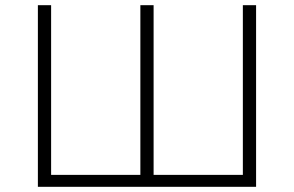

<svg xmlns="http://www.w3.org/2000/svg" viewBox="-20 -720 1133 740"><path d="M126 0V-700H177V-46H521V-700H572V-46H916V-700H967V0Z"/></svg>

Font: Montserrat Light
Style: Regular
Weight: 300
Designer: Julieta Ulanovsky
Foundry: Julieta Ulanovsky
Version: Version 9.000; ttfautohint (v1.8.4.7-5d5b)